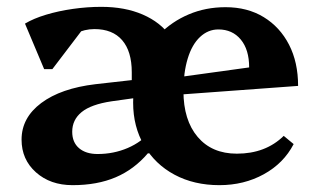

<svg xmlns="http://www.w3.org/2000/svg" viewBox="-20 -527 929 561"><path d="M365 -273V-316Q365 -377 337 -409.5Q309 -442 256 -442Q227 -442 201 -429Q175 -416 159 -392L161 -484H254L133 -325H109L53 -458Q78 -473 114.5 -484Q151 -495 193 -501Q235 -507 276 -507Q345 -507 397 -484.5Q449 -462 478 -421Q507 -380 507 -327V-273ZM192 14Q127 14 85 -23.5Q43 -61 43 -119Q43 -183 100.5 -226Q158 -269 259 -281L392 -296V-243L306 -231Q246 -222 218.5 -199.5Q191 -177 191 -142Q191 -111 211 -94Q231 -77 265 -77Q312 -77 353 -94.5Q394 -112 422 -145L424 -79H412Q372 -32 318 -9Q264 14 192 14ZM621 14Q547 14 490 -16.5Q433 -47 401 -102Q369 -157 369 -227Q369 -287 389 -338Q409 -389 445.5 -426.5Q482 -464 531.5 -485Q581 -506 639 -506Q703 -506 750.5 -477Q798 -448 824.5 -396.5Q851 -345 851 -276L469 -248V-297L708 -330Q708 -382 683.5 -411.5Q659 -441 618 -441Q588 -441 564.5 -419Q541 -397 528.5 -356Q516 -315 516 -261Q516 -176 557.5 -127Q599 -78 672 -78Q756 -78 809 -130L838 -106Q809 -50 751 -18Q693 14 621 14Z"/></svg>

Font: Platypi Light SemiBold
Style: Regular
Weight: 600
Version: Version 1.200